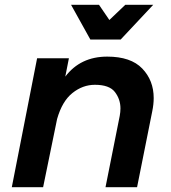

<svg xmlns="http://www.w3.org/2000/svg" viewBox="-20 -777 708 797"><path d="M481 -613H355L275 -757H391L434 -694L500 -757H616ZM549 0H418L477 -296Q480 -312 480 -327Q480 -365 457 -395Q434 -425 374 -425Q323.5 -425 280.8 -391Q238 -357 217 -283L159 0H29L134 -535H266L251 -459Q314 -542 425 -542Q523 -542 570.5 -492.5Q618 -443 618 -370Q618 -344 612 -315Z"/></svg>

Font: Argentum Sans Medium
Style: Italic
Weight: 500
Italic angle: -11°
Designer: Julieta Ulanovsky (font), Cristiano Sobral (main changes and remaster)
Foundry: Julieta Ulanovsky (font), Cristiano Sobral (main changes and remaster)
Version: Version 2.007;June 15, 2022;FontCreator 14.0.0.2814 64-bit; 